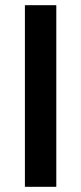

<svg xmlns="http://www.w3.org/2000/svg" viewBox="-20 -720 313 740"><path d="M76 0V-700H197V0Z"/></svg>

Font: Inclusive Sans SemiBold
Style: Regular
Weight: 600
Designer: Olivia King
Foundry: Olivia King
Version: Version 2.004